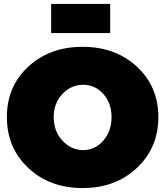

<svg xmlns="http://www.w3.org/2000/svg" viewBox="-20 -946 840 976"><path d="M240 -926H540V-778H240ZM785 -351Q785 -195 676 -92.5Q567 10 400 10Q233 10 124 -92Q15 -194 15 -351Q15 -507 124 -607.5Q233 -708 400 -708Q567 -708 676 -607Q785 -506 785 -351ZM403 -515Q341 -515 297 -468Q253 -421 253 -350Q253 -279 297.5 -231Q342 -183 403 -183Q463 -183 505 -231Q547 -279 547 -350Q547 -421 505.5 -468Q464 -515 403 -515Z"/></svg>

Font: MontserratBlack
Style: Regular
Weight: 900
Designer: Julieta Ulanovsky
Foundry: Julieta Ulanovsky
Version: Version 4.000